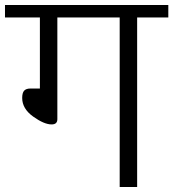

<svg xmlns="http://www.w3.org/2000/svg" viewBox="-30 -750 695 770"><path d="M-10 -680H130V-395H92Q75 -395 67 -386.5Q59 -378 59 -357Q59 -314 103 -282.5Q147 -251 177 -251Q200 -251 200 -272V-680H450V0H520V-680H645V-730H-10Z"/></svg>

Font: Glegoo
Style: Regular
Weight: 400
Version: Version 2.0.1; ttfautohint (v0.9) -r 48 -G 60